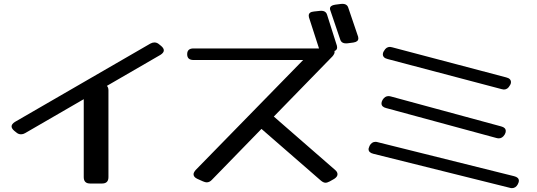

<svg xmlns="http://www.w3.org/2000/svg" viewBox="-20 -918 2785 995"><path d="M110 -228Q100 -222 89 -222Q75 -222 64 -232L54 -240Q40 -252 40 -263Q40 -275 57 -286L759 -692Q770 -698 780 -698Q794 -698 805 -688L815 -680Q829 -668 829 -657Q829 -645 812 -634L534 -473Q542 -465 542 -450V0Q542 33 509 33H447Q414 33 414 0V-404Z M1836 -727.4Q1837 -724.3 1837 -719Q1837 -701.3 1811 -697.5L1782 -693.7Q1750 -689.8 1743 -713.6L1692 -863.8Q1691 -866.1 1690.5 -868.4Q1690 -870.7 1690 -873Q1690 -889.8 1717 -893.7L1746 -897.5Q1778 -901.3 1785 -877.6ZM1726 -680.7Q1727 -677.6 1727 -672.2Q1727 -653.1 1700 -650.8L1671 -647.7Q1640 -643.9 1633 -667.6L1581 -828.5Q1580 -831.6 1580 -837Q1580 -856.1 1607 -858.4L1636 -861.5Q1668 -865.3 1675 -841.6ZM1078 14Q1066 27 1051 27Q1044 27 1032 22L1003 9Q983 0 983 -15Q983 -24 994 -37L1551 -607H983Q950 -607 950 -637Q950 -667 983 -667H1686Q1714 -667 1714 -648Q1714 -639 1703 -626L1399 -314L1717 -37Q1729 -27 1729 -15Q1729 -2 1712 9L1689 22Q1683 25 1677.5 27Q1672 29 1667 29Q1656 29 1643 18L1335 -250Z M2603 -517Q2628 -511 2628 -492Q2628 -485 2624 -478L2622 -475Q2611 -454 2591 -454Q2588 -454 2580 -456L1989 -612Q1964 -618 1964 -637Q1964 -644 1968 -651L1970 -654Q1981 -675 2001 -675Q2004 -675 2012 -673ZM2577 -263Q2601 -257 2601 -239Q2601 -231 2597 -224L2595 -220Q2583 -201 2565 -201Q2562 -201 2559 -201.5Q2556 -202 2552 -203L1981 -358Q1957 -364 1957 -382Q1957 -390 1961 -397L1963 -401Q1975 -420 1993 -420Q1996 -420 1999 -419.5Q2002 -419 2006 -418ZM2644 -5Q2669 1 2669 19Q2669 23 2668 26Q2667 29 2665 33L2664 36Q2653 57 2633 57Q2630 57 2627 56.5Q2624 56 2621 55L1915 -121Q1890 -127 1890 -145Q1890 -149 1891.5 -152Q1893 -155 1894 -159L1895 -162Q1906 -183 1926 -183Q1929 -183 1932 -182.5Q1935 -182 1938 -181Z"/></svg>

Font: Yusei Magic
Style: Regular
Weight: 400
Designer: Tanukizamurai
Foundry: Yusei Magic Project
Version: Version 1.200